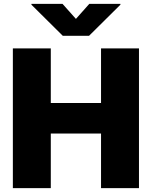

<svg xmlns="http://www.w3.org/2000/svg" viewBox="-20 -979 790 999"><path d="M46.9 0V-727.3H244.3V-443.2H505.7V-727.3H703.1V0H505.7V-284.1H244.3V0ZM305.4 -958.8 375 -880.7 444.6 -958.8H606.5V-954.5L443.2 -792.6H306.8L143.5 -954.5V-958.8Z"/></svg>

Font: Karasuma Gothic
Style: Black
Weight: 900
Designer: Rasmus Andersson / Ryoko Nishizuka
Foundry: Genbu
Version: Version 1.00